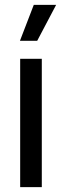

<svg xmlns="http://www.w3.org/2000/svg" viewBox="-20 -770 255 790"><path d="M63 0V-528H152V0ZM133 -602H62L119 -750H211Z"/></svg>

Font: Bricolage Grotesque 12pt Condensed
Style: Regular
Weight: 400
Width: 3
Designer: Mathieu Triay
Foundry: Atelier Triay
Version: Version 1.001; ttfautohint (v1.8.4.7-5d5b);gftools[0.9.33.de